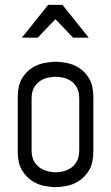

<svg xmlns="http://www.w3.org/2000/svg" viewBox="-20 -764 457 790"><path d="M306 -358Q306 -388 295.5 -405.5Q285 -423 269.5 -432.5Q254 -442 237.5 -445Q221 -448 209 -448Q197 -448 180 -445Q163 -442 147.5 -432.5Q132 -423 121 -405.5Q110 -388 110 -358V-147Q110 -117 121 -99Q132 -81 147.5 -71.5Q163 -62 180 -58.5Q197 -55 209 -55Q221 -55 237.5 -58.5Q254 -62 269.5 -71.5Q285 -81 295.5 -99Q306 -117 306 -147ZM364 -140Q364 -93 347 -64.5Q330 -36 305.5 -20Q281 -4 254.5 1Q228 6 209 6Q190 6 163 1Q136 -4 111.5 -20Q87 -36 70 -64.5Q53 -93 53 -140V-365Q53 -412 70 -440.5Q87 -469 111.5 -484.5Q136 -500 163 -505Q190 -510 209 -510Q228 -510 254.5 -505Q281 -500 305.5 -484.5Q330 -469 347 -440.5Q364 -412 364 -365ZM281 -609 208 -685 135 -609H70L178 -744H237L345 -609Z"/></svg>

Font: Marvel
Style: Bold
Weight: 700
Designer: Carolina Trebol
Foundry: Carolina Trebol
Version: Version 1.001